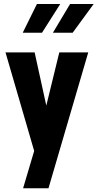

<svg xmlns="http://www.w3.org/2000/svg" viewBox="-20 -770 499 982"><path d="M228 192.9H98.1L154.8 2L9.3 -498L7.8 -502H12.2H154.3H157.2L157.7 -499.5L216.8 -230L282.7 -499.5L283.2 -502H285.6H426.8H431.2L430.2 -498ZM168.9 -749.5H288.1L194.8 -602.5H96.2ZM338.4 -749.5H459L351.6 -602.5H250.5Z"/></svg>

Font: MAUL Condensed Bold
Style: Condensed Bold
Weight: 700
Designer: MAUL
Version: Version 1.0; 2020; ttfautohint (v1.8.3)